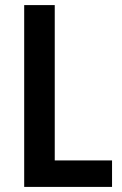

<svg xmlns="http://www.w3.org/2000/svg" viewBox="-20 -734 480 754"><path d="M75 0H420V-104H195V-714H75Z"/></svg>

Font: Noto Sans Arabic Cond SemBd
Style: Regular
Weight: 600
Width: 3
Designer: Monotype Design Team, Nadine Chahine, Nizar Qandah and Khaled Hosny
Foundry: Monotype Imaging Inc.
Version: Version 2.012